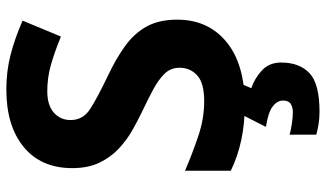

<svg xmlns="http://www.w3.org/2000/svg" viewBox="-226 -538 1004 591"><g transform="rotate(-90 275.5 -242.0)"><path d="M511 -198Q511 -103 442.5 -46.5Q374 10 248 10Q135 10 46 -33V-174Q97 -152 151.5 -133.5Q206 -115 260 -115Q316 -115 339.5 -136.5Q363 -158 363 -191Q363 -218 344.5 -237Q326 -256 295 -272.5Q264 -289 224 -308Q199 -320 170 -336.5Q141 -353 114.5 -377.5Q88 -402 71 -437Q54 -472 54 -521Q54 -617 119 -670.5Q184 -724 296 -724Q352 -724 402.5 -711Q453 -698 508 -674L459 -556Q410 -576 371 -587Q332 -598 291 -598Q248 -598 225 -578Q202 -558 202 -526Q202 -488 236 -466Q270 -444 337 -412Q392 -386 430.5 -358Q469 -330 490 -292Q511 -254 511 -198ZM379 122Q379 178 346.5 209Q314 240 228 240Q206 240 188.5 237Q171 234 157 230V148Q171 152 191.5 155Q212 158 227 158Q241 158 251.5 151.5Q262 145 262 128Q262 110 244 96Q226 82 181 75L219 0H313L300 30Q330 40 354.5 62.5Q379 85 379 122Z"/></g></svg>

Font: Noto Sans Telugu
Style: Bold
Weight: 700
Designer: Jelle Bosma - Monotype Design Team
Foundry: Monotype Imaging Inc.
Version: Version 2.005; ttfautohint (v1.8.4.7-5d5b)